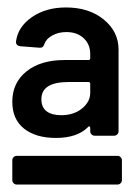

<svg xmlns="http://www.w3.org/2000/svg" viewBox="-20 -728 370 515"><path d="M217 -567Q222 -567 222 -572V-583Q222 -609 204.5 -625.5Q187 -642 158 -642Q137 -642 120.5 -633Q104 -624 99 -610Q96 -599 86 -600L34 -604Q22 -606 23 -617Q28 -656 65.5 -682Q103 -708 157 -708Q219 -708 258.5 -675.5Q298 -643 298 -595V-376Q298 -371 294.5 -367.5Q291 -364 286 -364H234Q229 -364 225.5 -367.5Q222 -371 222 -376V-385Q222 -388 220 -389Q218 -390 216 -387Q187 -358 130 -358Q76 -358 44.5 -383Q13 -408 13 -455Q13 -506 51 -536.5Q89 -567 153 -567ZM222 -479V-503Q222 -508 217 -508H164Q91 -508 91 -462Q91 -440 105 -429.5Q119 -419 144 -419Q178 -419 200 -437Q222 -455 222 -479ZM25 -310H295Q300 -310 303.5 -306.5Q307 -303 307 -298V-245Q307 -240 303.5 -236.5Q300 -233 295 -233H25Q20 -233 16.5 -236.5Q13 -240 13 -245V-298Q13 -303 16.5 -306.5Q20 -310 25 -310Z"/></svg>

Font: Amber EN
Style: Bold
Weight: 700
Designer: Jeremy Tribby
Foundry: Tribby Type
Version: Version 1.408 November 24, 2021